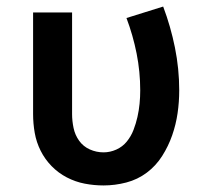

<svg xmlns="http://www.w3.org/2000/svg" viewBox="-20 -558 640 586"><path d="M296 8Q267 8 238.5 2.5Q210 -3 184 -16.5Q158 -30 137.5 -51Q117 -72 104 -98Q91 -124 86 -152.5Q81 -181 81 -210V-520H200V-210Q200 -189 204.5 -167.5Q209 -146 221.5 -128.5Q234 -111 254 -102Q274 -93 296 -93Q316 -93 335 -101.5Q354 -110 367 -126Q380 -142 387.5 -161.5Q395 -181 399.5 -201Q404 -221 406 -241.5Q408 -262 408 -282Q408 -339 397 -394.5Q386 -450 366 -503L478 -538Q501 -477 514 -412.5Q527 -348 527 -282Q527 -247 522 -212.5Q517 -178 505.5 -145Q494 -112 475 -82Q456 -52 428 -31Q400 -10 365.5 -1Q331 8 296 8Z"/></svg>

Font: Iosevka Aile
Style: Bold
Weight: 700
Designer: Belleve Invis
Foundry: Belleve Invis
Version: Version 28.0.1; ttfautohint (v1.8.4)